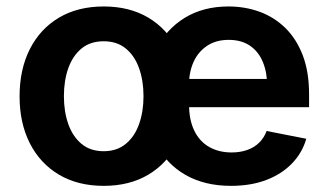

<svg xmlns="http://www.w3.org/2000/svg" viewBox="-20 -573 1030 603"><path d="M305.7 10.7Q224.6 10.7 165.3 -24.4Q106 -59.6 73.7 -123Q41.5 -186.5 41.5 -270.5Q41.5 -355 73.7 -418.7Q106 -482.4 165.3 -517.6Q224.6 -552.7 305.7 -552.7Q386.7 -552.7 445.8 -517.6Q504.9 -482.4 537.1 -418.7Q569.3 -355 569.3 -270.5Q569.3 -186.5 537.1 -123Q504.9 -59.6 445.8 -24.4Q386.7 10.7 305.7 10.7ZM305.7 -98.1Q347.2 -98.1 375 -121.1Q402.8 -144 416.7 -183.1Q430.7 -222.2 430.7 -271Q430.7 -319.8 416.7 -358.9Q402.8 -397.9 375 -420.7Q347.2 -443.4 305.7 -443.4Q263.7 -443.4 236.1 -420.7Q208.5 -397.9 194.6 -359.1Q180.7 -320.3 180.7 -271Q180.7 -222.2 194.6 -183.1Q208.5 -144 236.1 -121.1Q263.7 -98.1 305.7 -98.1ZM705.6 10.7Q622.6 10.7 562.5 -23.7Q502.4 -58.1 470.2 -121.1Q438 -184.1 438 -270Q438 -354 470 -417.7Q502 -481.4 560.3 -517.1Q618.7 -552.7 697.3 -552.7Q749.5 -552.7 795.2 -536.1Q840.8 -519.5 875.7 -485.6Q910.6 -451.7 930.7 -399.7Q950.7 -347.7 950.7 -276.4V-236.3H498V-325.2H883.3L819.3 -300.3Q819.3 -344.7 805.7 -377.9Q792 -411.1 765.1 -429.4Q738.3 -447.8 698.2 -447.8Q658.7 -447.8 630.6 -429.2Q602.5 -410.6 588.1 -378.9Q573.7 -347.2 573.7 -308.1V-245.6Q573.7 -196.3 590.3 -162.4Q606.9 -128.4 637.2 -111.3Q667.5 -94.2 707.5 -94.2Q733.9 -94.2 755.9 -101.8Q777.8 -109.4 793.5 -124.5Q809.1 -139.6 817.4 -161.6L941.9 -137.2Q929.2 -92.8 896.7 -59.3Q864.3 -25.9 815.9 -7.6Q767.6 10.7 705.6 10.7Z"/></svg>

Font: Inter Cardless
Style: Bold
Weight: 700
Designer: Rasmus Andersson
Foundry: rsms
Version: Version 4.001;git-9221beed3